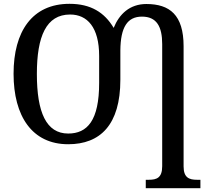

<svg xmlns="http://www.w3.org/2000/svg" viewBox="-20 -745 1089 1005"><path d="M743 240H1029V196H1011C970 196 941 185 941 126V-503C941 -667 868 -724 746 -724C659 -724 604 -671 575 -599C527 -680 455 -725 344 -725C148 -725 51 -580 51 -359C51 -137 148 10 337 10C504 10 610 -91 610 -328V-481C611 -603 647 -658 723 -658C800 -658 829 -606 829 -514V125C829 186 800 196 759 196H743ZM337 -46C222 -46 173 -157 173 -358C173 -555 222 -669 347 -669C437 -669 499 -602 499 -452V-311C499 -114 437 -46 337 -46Z"/></svg>

Font: Noto Serif SemiCondensed Medium
Style: Regular
Weight: 500
Width: 4
Designer: Monotype Design Team
Foundry: Monotype Imaging Inc.
Version: Version 2.014